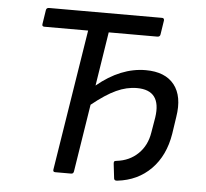

<svg xmlns="http://www.w3.org/2000/svg" viewBox="-49 -707 827 771"><g transform="rotate(5 364.0 -321.5)"><path d="M451.2 12.2Q439.5 13.7 438 4.9L431.2 -53.2Q430.2 -60.1 432.1 -63.2Q434.1 -66.4 441.9 -66.9Q493.2 -72.8 527.8 -106.2Q562.5 -139.6 570.8 -192.9L581.1 -253.9Q597.7 -365.2 498 -365.2Q456.5 -365.2 414.8 -345.9Q373 -326.7 317.9 -282.2L274.9 -9.8Q273.4 0 264.2 0H200.2Q190.4 0 191.9 -9.8L282.2 -578.1H106Q95.7 -578.1 97.2 -587.9L106 -645Q107.4 -654.8 118.2 -654.8H574.2Q578.1 -654.8 580.3 -652.1Q582.5 -649.4 582 -645L573.2 -587.9Q571.8 -578.1 561 -578.1H365.2L331.1 -360.8Q426.3 -439.9 526.9 -439.9Q605.5 -439.9 642.1 -393.6Q678.7 -347.2 665 -263.2L654.8 -194.8Q640.6 -106 586.9 -51.5Q533.2 2.9 451.2 12.2Z"/></g></svg>

Font: Sofia Sans
Style: Italic
Weight: 400
Italic angle: -9°
Designer: Botio Nikoltchev, Ani Petrova
Foundry: lettersoup
Version: Version 4.100